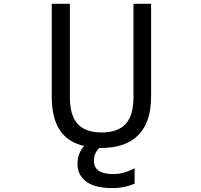

<svg xmlns="http://www.w3.org/2000/svg" viewBox="-20 -752 1040 991"><path d="M492.2 11.7Q464.8 39.1 464.8 78.1Q464.8 146.5 565.4 146.5Q618.2 146.5 674.8 116.2V196.3Q617.2 219.7 559.6 218.8Q468.8 218.8 424.3 184.6Q379.9 150.4 379.9 95.2Q379.9 40 414.1 1Q247.1 -35.2 247.1 -252V-732.4H340.8V-249Q340.8 -156.2 380.9 -112.3Q420.9 -68.4 504.4 -68.4Q587.9 -68.4 628.4 -112.3Q668.9 -156.2 668.9 -249V-732.4H759.8V-252Q759.8 -121.1 693.8 -54.7Q627.9 11.7 502.9 11.7Z"/></svg>

Font: GenEi Gothic M Regular
Style: Regular
Weight: 400
Designer: o_tamon (Modified); [Source Han Sans]
Ryoko NISHIZUKA  (kana & ideographs); Paul D. Hunt (Latin, Greek & Cyrillic); Wenl
Version: Version 1.1a;Original Version 1.004